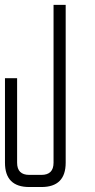

<svg xmlns="http://www.w3.org/2000/svg" viewBox="-20 -752 382 772"><path d="M146.5 -48.8Q195.3 -48.8 195.3 -97.7V-732.4H244.1V-97.7Q244.1 0 146.5 0H97.7Q0 0 0 -97.7V-437.5H48.8V-97.7Q48.8 -48.8 97.7 -48.8Z"/></svg>

Font: Daray
Style: Regular
Weight: 400
Designer: Maxim Raikov
Foundry: Maxim Raikov
Version: Version 1.00 May 24, 2021, initial release